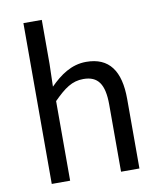

<svg xmlns="http://www.w3.org/2000/svg" viewBox="-88 -866 782 936"><g transform="rotate(-10 303.5 -398.0)"><path d="M92 0H183V-394C238 -449 276 -477 332 -477C404 -477 435 -434 435 -332V0H526V-344C526 -483 474 -557 360 -557C286 -557 230 -516 180 -466L183 -578V-796H92Z"/></g></svg>

Font: Source Han Sans KR Regular
Style: Regular
Weight: 400
Designer: Ryoko NISHIZUKA (kana & ideographs); Paul D. Hunt (Latin, Greek & Cyrillic); Wenlong ZHANG (bopomofo); Sandoll Communica
Foundry: Adobe Systems Incorporated
Version: Version 1.004;PS 1.004;hotconv 1.0.82;makeotf.lib2.5.63406